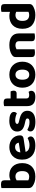

<svg xmlns="http://www.w3.org/2000/svg" viewBox="1508 -2208 716 3771"><g transform="rotate(-90 1865.5 -322.0)"><path d="M314 -496Q363 -496 406 -480Q449 -464 480.5 -432Q512 -400 530 -352.5Q548 -305 548 -242Q548 -179 529 -131Q510 -83 475.5 -50.5Q441 -18 392.5 -1.5Q344 15 284 15Q221 15 176 0Q131 -15 101 -36Q58 -65 58 -112V-651Q69 -654 87 -657Q105 -660 127 -660Q172 -660 191.5 -645Q211 -630 211 -588V-474Q231 -483 257 -489.5Q283 -496 314 -496ZM286 -376Q263 -376 244.5 -369.5Q226 -363 210 -353V-124Q222 -116 240 -111Q258 -106 282 -106Q332 -106 361.5 -140Q391 -174 391 -242Q391 -312 362.5 -344Q334 -376 286 -376Z M768 -177Q782 -135 817 -117.5Q852 -100 898 -100Q940 -100 977 -111.5Q1014 -123 1037 -137Q1052 -127 1062 -111Q1072 -95 1072 -76Q1072 -53 1058 -36Q1044 -19 1019.5 -7.5Q995 4 961.5 9.5Q928 15 888 15Q829 15 779 -1.5Q729 -18 693 -50.5Q657 -83 636.5 -132Q616 -181 616 -247Q616 -311 636.5 -358Q657 -405 691.5 -436Q726 -467 770.5 -481.5Q815 -496 862 -496Q913 -496 955.5 -480.5Q998 -465 1028.5 -437Q1059 -409 1076 -370Q1093 -331 1093 -285Q1093 -253 1076 -237Q1059 -221 1028 -216ZM863 -383Q820 -383 791.5 -356.5Q763 -330 758 -280L949 -311Q947 -337 926 -360Q905 -383 863 -383Z M1576 -141Q1576 -67 1521 -25.5Q1466 16 1359 16Q1317 16 1282.5 10Q1248 4 1223 -8Q1198 -20 1184 -38Q1170 -56 1170 -80Q1170 -102 1179 -117.5Q1188 -133 1202 -143Q1231 -126 1268 -113Q1305 -100 1354 -100Q1425 -100 1425 -140Q1425 -157 1412.5 -166Q1400 -175 1370 -182L1330 -191Q1248 -208 1208 -243.5Q1168 -279 1168 -343Q1168 -414 1225.5 -455.5Q1283 -497 1380 -497Q1416 -497 1448 -491.5Q1480 -486 1503 -475Q1526 -464 1539.5 -447.5Q1553 -431 1553 -409Q1553 -389 1545 -373.5Q1537 -358 1524 -348Q1516 -353 1500.5 -359Q1485 -365 1467 -370Q1449 -375 1429 -378Q1409 -381 1392 -381Q1357 -381 1337.5 -371.5Q1318 -362 1318 -343Q1318 -329 1329 -321Q1340 -313 1369 -306L1407 -297Q1498 -277 1537 -239Q1576 -201 1576 -141Z M1818 -159Q1818 -131 1836 -118.5Q1854 -106 1886 -106Q1901 -106 1918 -109.5Q1935 -113 1947 -118Q1956 -108 1962 -95Q1968 -82 1968 -65Q1968 -30 1940.5 -7.5Q1913 15 1845 15Q1761 15 1714 -23.5Q1667 -62 1667 -149V-598Q1678 -601 1696 -604.5Q1714 -608 1735 -608Q1779 -608 1798.5 -592.5Q1818 -577 1818 -536V-471H1956Q1961 -461 1966 -445.5Q1971 -430 1971 -413Q1971 -381 1956.5 -367Q1942 -353 1919 -353H1818V-159Z M2540 -241Q2540 -182 2522 -134.5Q2504 -87 2470.5 -54Q2437 -21 2390 -3Q2343 15 2285 15Q2227 15 2179.5 -2.5Q2132 -20 2098.5 -53Q2065 -86 2047 -133.5Q2029 -181 2029 -241Q2029 -299 2047.5 -346.5Q2066 -394 2099.5 -427Q2133 -460 2180.5 -478Q2228 -496 2285 -496Q2342 -496 2389 -478Q2436 -460 2469.5 -426.5Q2503 -393 2521.5 -346Q2540 -299 2540 -241ZM2285 -376Q2238 -376 2212 -341Q2186 -306 2186 -241Q2186 -174 2211.5 -139.5Q2237 -105 2285 -105Q2333 -105 2358.5 -140Q2384 -175 2384 -241Q2384 -305 2358 -340.5Q2332 -376 2285 -376Z M2942 -307Q2942 -342 2921 -359Q2900 -376 2865 -376Q2841 -376 2821 -370Q2801 -364 2784 -355V-1Q2774 2 2756 4.5Q2738 7 2716 7Q2671 7 2651 -7.5Q2631 -22 2631 -64V-373Q2631 -399 2642 -415Q2653 -431 2673 -445Q2705 -468 2755.5 -482Q2806 -496 2867 -496Q2976 -496 3035.5 -448Q3095 -400 3095 -311V-1Q3084 2 3066 4.5Q3048 7 3026 7Q2981 7 2961.5 -7.5Q2942 -22 2942 -64V-307Z M3438 -496Q3461 -496 3481.5 -492.5Q3502 -489 3519 -483V-651Q3530 -654 3548 -657Q3566 -660 3588 -660Q3633 -660 3652.5 -645Q3672 -630 3672 -588V-101Q3672 -77 3662 -60.5Q3652 -44 3630 -30Q3602 -13 3558 1Q3514 15 3457 15Q3331 15 3258.5 -48.5Q3186 -112 3186 -239Q3186 -305 3205.5 -353Q3225 -401 3259 -433Q3293 -465 3339 -480.5Q3385 -496 3438 -496ZM3520 -361Q3507 -367 3491.5 -371.5Q3476 -376 3459 -376Q3405 -376 3373 -343Q3341 -310 3341 -238Q3341 -169 3371.5 -137.5Q3402 -106 3456 -106Q3477 -106 3493.5 -110.5Q3510 -115 3520 -121Z"/></g></svg>

Font: Baloo Tammudu 2
Style: Bold
Weight: 700
Designer: Maithili Shingre, Omkar Shende and Ek Type
Foundry: Ek Type
Version: Version 1.640;hotconv 1.0.111;makeotfexe 2.5.65597; ttfautoh